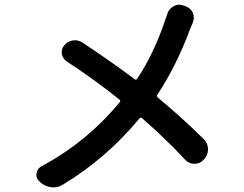

<svg xmlns="http://www.w3.org/2000/svg" viewBox="-20 -776 1040 818"><path d="M692.4 -715.8Q699.2 -738.3 718.8 -749Q730.5 -755.9 743.2 -755.9Q752 -755.9 760.7 -752.9L771.5 -749Q793 -741.2 801.8 -720.7Q805.7 -710 805.7 -700.2Q805.7 -689.5 800.8 -677.7Q794.9 -665 789.1 -650.4Q732.4 -497.1 650.4 -372.1Q646.5 -366.2 651.4 -361.3Q764.6 -266.6 848.6 -182.6Q866.2 -165 866.2 -139.6Q866.2 -116.2 850.6 -98.6L846.7 -94.7Q831.1 -78.1 808.6 -78.1Q785.2 -78.1 769.5 -94.7Q688.5 -182.6 585 -272.5Q579.1 -277.3 574.2 -271.5Q431.6 -99.6 246.1 11.7Q227.5 22.5 207 22.5Q203.1 22.5 198.2 21.5Q172.9 18.6 153.3 2L148.4 -2.9Q134.8 -14.6 134.8 -31.2Q134.8 -34.2 135.7 -37.1Q138.7 -57.6 156.2 -67.4Q348.6 -169.9 490.2 -340.8Q495.1 -346.7 489.3 -351.6Q371.1 -445.3 263.7 -514.6Q247.1 -526.4 243.2 -546.9Q243.2 -550.8 243.2 -554.7Q243.2 -570.3 253.9 -583Q267.6 -600.6 290 -603.5Q294.9 -604.5 298.8 -604.5Q316.4 -604.5 331.1 -594.7Q451.2 -515.6 553.7 -438.5Q559.6 -433.6 564.5 -440.4Q636.7 -549.8 683.6 -690.4Q688.5 -701.2 692.4 -715.8Z"/></svg>

Font: Gen Jyuu Gothic Medium
Style: Regular
Weight: 500
Designer: [Source Han Sans]
Ryoko NISHIZUKA  (kana & ideographs); Paul D. Hunt (Latin, Greek & Cyrillic); Wenlong ZHANG  (bopomofo
Version: Version 1.002.20150607